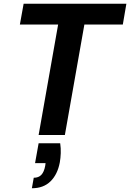

<svg xmlns="http://www.w3.org/2000/svg" viewBox="-20 -720 694 1024"><path d="M186 0 290 -589H86L106 -700H654L635 -589H430L326 0ZM150 284 160 228Q186 228 200.5 212.5Q215 197 221 165L223 150H167L186 44H301Q305 71 304 97Q303 123 299 146Q287 210 249.5 247Q212 284 150 284Z"/></svg>

Font: DM Sans ExtraBold
Style: Italic
Weight: 800
Italic angle: -10°
Designer: Colophon Foundry, Jonny Pinhorn
Foundry: Colophon Foundry
Version: Version 4.004;gftools[0.9.30]